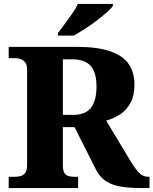

<svg xmlns="http://www.w3.org/2000/svg" viewBox="-20 -951 776 971"><path d="M24 0V-57H57Q72 -57 85.5 -61Q99 -65 108 -77.5Q117 -90 117 -115V-598Q117 -624 107 -636Q97 -648 83.5 -652.5Q70 -657 57 -657H24V-714H368Q475 -714 539.5 -691Q604 -668 632 -625.5Q660 -583 660 -524Q660 -468 640 -431Q620 -394 588 -373Q556 -352 517 -341L636 -143Q663 -98 683 -77.5Q703 -57 729 -57H736V0H695Q636 0 592.5 -7Q549 -14 518 -33.5Q487 -53 467 -90L357 -308H298V-115Q298 -90 305 -77.5Q312 -65 325 -61Q338 -57 353 -57H375V0ZM348 -370Q412 -370 440 -406Q468 -442 468 -514Q468 -563 454.5 -593Q441 -623 414 -637Q387 -651 346 -651H298V-370ZM273 -784Q288 -803 307 -829Q326 -855 345 -882Q364 -909 374 -931H551V-921Q542 -908 519.5 -888Q497 -868 468 -846Q439 -824 408.5 -804.5Q378 -785 353 -771H273Z"/></svg>

Font: Noto Serif Khmer ExtraBold
Style: Regular
Weight: 800
Version: Version 2.003